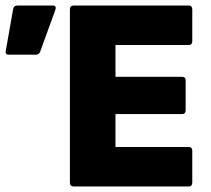

<svg xmlns="http://www.w3.org/2000/svg" viewBox="-20 -675 763 695"><path d="M247 0Q233 0 233 -14V-641Q233 -655 247 -655H663Q676 -655 676 -641V-526Q676 -512 663 -512H398V-397H639Q652 -397 652 -383V-276Q652 -262 639 -262H398V-143H663Q676 -143 676 -129V-14Q676 0 663 0ZM11 -477Q-2 -477 1 -492L28 -644Q31 -655 43 -655H171Q186 -655 180 -638L125 -487Q121 -477 109 -477Z"/></svg>

Font: Sofia Sans Black
Style: Regular
Weight: 900
Designer: Botio Nikoltchev, Ani Petrova
Foundry: lettersoup
Version: Version 4.100; ttfautohint (v1.8.3)